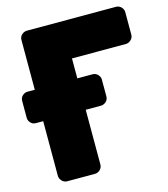

<svg xmlns="http://www.w3.org/2000/svg" viewBox="-166 -839 849 968"><g transform="rotate(-15 259.0 -355.0)"><path d="M328 -286C344 -286 366 -300 366 -323V-413C366 -429 351 -450 328 -450H248V-554H530C546 -554 568 -569 568 -592V-711C568 -727 553 -748 530 -748H64C48 -748 26 -734 26 -711V-450H-13C-29 -450 -50 -436 -50 -413V-323C-50 -307 -36 -286 -13 -286H26V0C26 16 41 38 64 38H211C227 38 248 23 248 0V-286Z"/></g></svg>

Font: Asimov Print
Style: E
Weight: 500
Designer: Google
Version: Version 2.000980; 2014